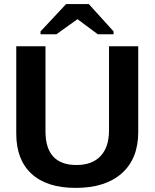

<svg xmlns="http://www.w3.org/2000/svg" viewBox="-20 -916 762 946"><path d="M353 9.8Q210.9 9.8 135.5 -59.6Q60.1 -128.9 60.1 -257.8V-688H204.1V-269Q204.1 -103 356.9 -103Q434.1 -103 475.6 -147.2Q517.1 -191.4 517.1 -273.9V-688H661.1V-265.1Q661.1 -134.3 580.3 -62.3Q499.5 9.8 353 9.8ZM179.7 -747.1V-761.2L305.7 -896H417.5L539.6 -761.2V-747.1H461.9L362.8 -820.8H360.8L257.8 -747.1Z"/></svg>

Font: Arimo
Style: Bold
Weight: 700
Designer: Steve Matteson
Foundry: Monotype Imaging Inc.
Version: Version 1.33